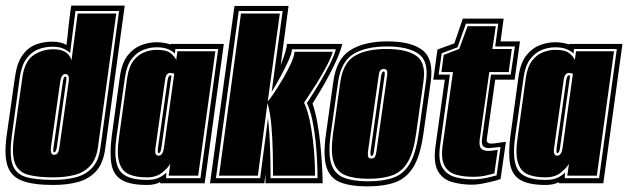

<svg xmlns="http://www.w3.org/2000/svg" viewBox="-28 -651 2231 682"><path d="M161 6Q90 6 50.5 -9Q11 -24 -1.5 -62.5Q-14 -101 -4 -172L25 -376Q32 -427 51.5 -454.5Q71 -482 98.5 -492.5Q126 -503 156 -503Q190 -503 208 -491Q210 -503 212 -523.5Q214 -544 216.5 -566.5Q219 -589 221.5 -607Q224 -625 225 -631H415L346 -125Q339 -71 313.5 -43Q288 -15 249 -4.5Q210 6 161 6ZM161 -12Q205 -12 240.5 -21Q276 -30 299.5 -55Q323 -80 329 -128L395 -612H240L221 -463Q210 -473 195.5 -479Q181 -485 158 -485Q131 -485 107 -475.5Q83 -466 65.5 -442Q48 -418 42 -374L14 -169Q5 -102 16 -68Q27 -34 62 -23Q97 -12 161 -12ZM161 -21Q105 -21 71 -30.5Q37 -40 25 -71.5Q13 -103 22 -168L51 -373Q59 -433 90.5 -454.5Q122 -476 162 -476Q214 -476 226 -437L248 -603H385L320 -129Q314 -85 292 -61.5Q270 -38 236.5 -29.5Q203 -21 161 -21ZM164 -101Q171 -101 176 -106.5Q181 -112 183 -128L216 -361Q218 -377 214.5 -382.5Q211 -388 204 -388Q190 -388 186 -361L153 -128Q150 -101 164 -101ZM165 -110Q159 -110 162 -127L196 -365Q199 -379 204 -379Q206 -379 207.5 -376Q209 -373 207 -362L174 -129Q171 -110 165 -110Z M494 6Q435 6 405 -11.5Q375 -29 368 -67.5Q361 -106 369 -168L398 -380Q405 -428 425.5 -454Q446 -480 473.5 -490.5Q501 -501 528 -501Q543 -501 556 -498.5Q569 -496 578 -493V-495H767L699 0H541V-4Q522 6 494 6ZM494 -12Q520 -12 536 -19.5Q552 -27 563 -38L562 -18H684L747 -477H595L593 -461Q584 -470 568.5 -476.5Q553 -483 528 -483Q505 -483 481.5 -474Q458 -465 440 -442Q422 -419 416 -377L386 -165Q374 -82 396 -47Q418 -12 494 -12ZM494 -21Q455 -21 430 -32Q405 -43 395.5 -74Q386 -105 395 -165L424 -376Q430 -415 446.5 -436Q463 -457 485 -465.5Q507 -474 528 -474Q563 -474 577.5 -462.5Q592 -451 598 -438L602 -469H737L676 -27H571L577 -69Q568 -54 547.5 -37.5Q527 -21 494 -21ZM535 -98Q550 -98 554 -124L591 -389Q584 -392 576 -392Q570 -392 565 -386.5Q560 -381 558 -365L524 -124Q522 -109 525.5 -103.5Q529 -98 535 -98ZM536 -107Q534 -107 533 -110.5Q532 -114 533 -124L567 -364Q570 -383 576 -383Q579 -383 581 -382L545 -124Q542 -107 536 -107Z M718 0 805 -630H997L969 -420Q979 -444 985 -464Q991 -484 991 -495H1188Q1180 -464 1162.5 -427Q1145 -390 1127 -358Q1106 -321 1082 -283Q1092 -255 1099 -216.5Q1106 -178 1110 -137Q1114 -96 1116 -60Q1118 -24 1118 0H915V-33L911 0ZM739 -18H896L924 -231Q929 -188 931 -134Q933 -80 933 -37V-18H1100Q1100 -41 1098.5 -75.5Q1097 -110 1093 -149Q1089 -188 1081.5 -224Q1074 -260 1062 -285Q1075 -304 1086.5 -322.5Q1098 -341 1108 -358Q1126 -388 1142.5 -420.5Q1159 -453 1165 -476H1009Q1009 -462 996 -434Q983 -406 966.5 -375.5Q950 -345 937 -325L976 -612H820ZM750 -27 828 -603H966L923 -291Q931 -299 946 -321.5Q961 -344 978 -373Q995 -402 1006.5 -428Q1018 -454 1018 -467H1154Q1148 -446 1131.5 -415Q1115 -384 1097 -355L1052 -286Q1064 -261 1071.5 -226Q1079 -191 1083.5 -153.5Q1088 -116 1089.5 -82.5Q1091 -49 1091 -27H942Q942 -61 941 -109Q940 -157 936 -204.5Q932 -252 922 -285L888 -27Z M1277 11Q1217 11 1180.5 -3.5Q1144 -18 1131.5 -58Q1119 -98 1130 -176L1156 -361Q1167 -442 1216.5 -473Q1266 -504 1349 -504Q1432 -504 1472.5 -473Q1513 -442 1502 -361L1476 -176Q1465 -98 1440.5 -58Q1416 -18 1376 -3.5Q1336 11 1277 11ZM1279 -7Q1333 -7 1369.5 -20Q1406 -33 1427.5 -69.5Q1449 -106 1459 -176L1485 -361Q1496 -433 1459 -459.5Q1422 -486 1347 -486Q1272 -486 1228 -459.5Q1184 -433 1173 -361L1147 -176Q1137 -106 1148.5 -69.5Q1160 -33 1193 -20Q1226 -7 1279 -7ZM1281 -16Q1230 -16 1199 -28.5Q1168 -41 1157 -75.5Q1146 -110 1155 -176L1181 -361Q1191 -428 1232 -452.5Q1273 -477 1345 -477Q1416 -477 1451 -452.5Q1486 -428 1476 -361L1450 -176Q1441 -110 1420.5 -75.5Q1400 -41 1366 -28.5Q1332 -16 1281 -16ZM1291 -88Q1302 -88 1305 -96.5Q1308 -105 1309 -112L1347 -382Q1349 -396 1346 -401Q1343 -406 1335 -406Q1328 -406 1323.5 -401.5Q1319 -397 1317 -382L1279 -112Q1278 -102 1279.5 -95Q1281 -88 1291 -88ZM1292 -97Q1287 -97 1288 -112L1326 -382Q1329 -397 1334 -397Q1341 -397 1338 -382L1300 -112Q1298 -97 1292 -97Z M1649 5Q1609 5 1576 -5Q1543 -15 1527 -44.5Q1511 -74 1519 -132L1552 -368H1511L1526 -475L1586 -497L1616 -585H1761L1750 -504H1819L1800 -368H1731L1701 -156Q1699 -141 1717 -141Q1727 -141 1741.5 -143.5Q1756 -146 1769 -147L1750 -15Q1742 -12 1732.5 -9.5Q1723 -7 1714 -5Q1698 -1 1681 2Q1664 5 1649 5ZM1651 -14Q1666 -14 1681 -16Q1696 -18 1708 -21Q1715 -23 1722 -24.5Q1729 -26 1736 -28L1750 -129Q1736 -128 1725 -126.5Q1714 -125 1709 -125Q1695 -125 1688.5 -131.5Q1682 -138 1684 -156L1716 -386H1786L1801 -486H1731L1742 -567H1627L1597 -483L1541 -462L1530 -386H1570L1535 -132Q1528 -82 1543 -56.5Q1558 -31 1587 -22.5Q1616 -14 1651 -14ZM1652 -23Q1619 -23 1592 -30.5Q1565 -38 1551.5 -61.5Q1538 -85 1544 -132L1581 -395H1540L1548 -456L1603 -477L1633 -558H1733L1721 -477H1790L1779 -395H1710L1676 -156Q1673 -131 1681.5 -123Q1690 -115 1707 -115Q1715 -115 1724.5 -116.5Q1734 -118 1740 -119L1728 -35L1704 -29Q1682 -23 1652 -23Z M1910 6Q1851 6 1821 -11.5Q1791 -29 1784 -67.5Q1777 -106 1785 -168L1814 -380Q1821 -428 1841.5 -454Q1862 -480 1889.5 -490.5Q1917 -501 1944 -501Q1959 -501 1972 -498.5Q1985 -496 1994 -493V-495H2183L2115 0H1957V-4Q1938 6 1910 6ZM1910 -12Q1936 -12 1952 -19.5Q1968 -27 1979 -38L1978 -18H2100L2163 -477H2011L2009 -461Q2000 -470 1984.5 -476.5Q1969 -483 1944 -483Q1921 -483 1897.5 -474Q1874 -465 1856 -442Q1838 -419 1832 -377L1802 -165Q1790 -82 1812 -47Q1834 -12 1910 -12ZM1910 -21Q1871 -21 1846 -32Q1821 -43 1811.5 -74Q1802 -105 1811 -165L1840 -376Q1846 -415 1862.5 -436Q1879 -457 1901 -465.5Q1923 -474 1944 -474Q1979 -474 1993.5 -462.5Q2008 -451 2014 -438L2018 -469H2153L2092 -27H1987L1993 -69Q1984 -54 1963.5 -37.5Q1943 -21 1910 -21ZM1951 -98Q1966 -98 1970 -124L2007 -389Q2000 -392 1992 -392Q1986 -392 1981 -386.5Q1976 -381 1974 -365L1940 -124Q1938 -109 1941.5 -103.5Q1945 -98 1951 -98ZM1952 -107Q1950 -107 1949 -110.5Q1948 -114 1949 -124L1983 -364Q1986 -383 1992 -383Q1995 -383 1997 -382L1961 -124Q1958 -107 1952 -107Z"/></svg>

Font: Alumni Sans Collegiate One
Style: Italic
Weight: 400
Italic angle: -8°
Designer: Robert E. Leuschke
Foundry: Robert E. Leuschke
Version: Version 1.100